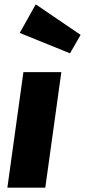

<svg xmlns="http://www.w3.org/2000/svg" viewBox="-20 -866 392 886"><path d="M189 0H14L88 -533H263ZM352 -705 303 -620 71 -714 145 -846Z"/></svg>

Font: Trujillo ExtraBold
Style: Italic
Weight: 800
Italic angle: -8°
Designer: Fira Sans original fonts by bBox Type GmbH, Carrois Corporate GbR, & Edenspiekermann AG / Changes by Cristiano Sobral
Foundry: Fira Sans original fonts by bBox Type GmbH, Carrois Corporate GbR, & Edenspiekermann AG / Changes by Cristiano Sobral
Version: Version 4.301;July 28, 2020;FontCreator 13.0.0.2655 64-bit